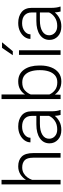

<svg xmlns="http://www.w3.org/2000/svg" viewBox="800 -1590 800 2439"><g transform="rotate(-90 1199.5 -370.0)"><path d="M134.8 -750V-439.5Q162.1 -483.9 206.1 -511Q250 -538.1 306.6 -538.1Q385.7 -538.1 430.4 -493.4Q475.1 -448.7 475.1 -344.2V0H416.5V-344.7Q416.5 -426.3 383.1 -456.8Q349.6 -487.3 292.5 -487.3Q251 -487.3 219.7 -469.2Q188.5 -451.2 167.2 -422.6Q146 -394 134.8 -361.8V0H76.7V-750Z M959.5 0Q955.1 -13.7 951.9 -33.4Q948.7 -53.2 947.8 -73.7Q921.4 -40 876.5 -15.1Q831.5 9.8 769 9.8Q691.9 9.8 645.3 -33.2Q598.6 -76.2 598.6 -140.6Q598.6 -218.3 663.1 -262.9Q727.5 -307.6 839.4 -307.6H947.3V-367.2Q947.3 -423.8 912.4 -456.3Q877.4 -488.8 811 -488.8Q749.5 -488.8 709.5 -457.5Q669.4 -426.3 669.4 -382.3L611.3 -382.8Q611.3 -422.4 636.7 -457.8Q662.1 -493.2 707.8 -515.6Q753.4 -538.1 814 -538.1Q898.4 -538.1 952.1 -495.1Q1005.9 -452.1 1005.9 -366.2V-110.8Q1005.9 -83.5 1010 -54.2Q1014.2 -24.9 1022 -6.3V0ZM775.9 -42.5Q839.4 -42.5 883.8 -72.8Q928.2 -103 947.3 -146.5V-262.7H847.7Q757.8 -262.7 707.5 -231.4Q657.2 -200.2 657.2 -145.5Q657.2 -102.5 689 -72.5Q720.7 -42.5 775.9 -42.5Z M1587.4 -269V-258.8Q1587.4 -180.2 1563.7 -119.4Q1540 -58.6 1494.9 -24.4Q1449.7 9.8 1385.7 9.8Q1328.1 9.8 1286.4 -12.5Q1244.6 -34.7 1218.8 -73.2L1215.8 0H1161.1V-750H1219.7V-452.1Q1246.1 -492.7 1286.9 -515.4Q1327.6 -538.1 1384.8 -538.1Q1481.4 -538.1 1534.4 -465.1Q1587.4 -392.1 1587.4 -269ZM1528.3 -258.8V-269Q1528.3 -330.6 1512.5 -379.9Q1496.6 -429.2 1462.4 -458Q1428.2 -486.8 1373.5 -486.8Q1307.6 -486.8 1271.7 -453.9Q1235.8 -420.9 1219.7 -379.4V-141.6Q1238.3 -99.6 1275.9 -70.6Q1313.5 -41.5 1374.5 -41.5Q1427.7 -41.5 1461.7 -70.3Q1495.6 -99.1 1512 -148.4Q1528.3 -197.8 1528.3 -258.8Z M1780.8 -528.3V0H1722.7V-528.3ZM1718.3 -606.9 1811.5 -743.7H1882.3L1769 -606.9Z M2273.4 0Q2269 -13.7 2265.9 -33.4Q2262.7 -53.2 2261.7 -73.7Q2235.4 -40 2190.4 -15.1Q2145.5 9.8 2083 9.8Q2005.9 9.8 1959.2 -33.2Q1912.6 -76.2 1912.6 -140.6Q1912.6 -218.3 1977.1 -262.9Q2041.5 -307.6 2153.3 -307.6H2261.2V-367.2Q2261.2 -423.8 2226.3 -456.3Q2191.4 -488.8 2125 -488.8Q2063.5 -488.8 2023.4 -457.5Q1983.4 -426.3 1983.4 -382.3L1925.3 -382.8Q1925.3 -422.4 1950.7 -457.8Q1976.1 -493.2 2021.7 -515.6Q2067.4 -538.1 2127.9 -538.1Q2212.4 -538.1 2266.1 -495.1Q2319.8 -452.1 2319.8 -366.2V-110.8Q2319.8 -83.5 2324 -54.2Q2328.1 -24.9 2335.9 -6.3V0ZM2089.8 -42.5Q2153.3 -42.5 2197.8 -72.8Q2242.2 -103 2261.2 -146.5V-262.7H2161.6Q2071.8 -262.7 2021.5 -231.4Q1971.2 -200.2 1971.2 -145.5Q1971.2 -102.5 2002.9 -72.5Q2034.7 -42.5 2089.8 -42.5Z"/></g></svg>

Font: Vazirmatn UI FD ExtraLight
Style: Regular
Weight: 200
Designer: Saber Rastikerdar
Foundry: Saber Rastikerdar
Version: Version 33.003